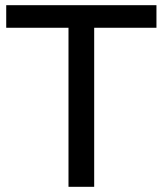

<svg xmlns="http://www.w3.org/2000/svg" viewBox="-20 -720 627 740"><path d="M244 0V-613H4V-700H583V-613H343V0Z"/></svg>

Font: Montserrat Thin Medium
Style: Regular
Weight: 500
Version: Version 9.000